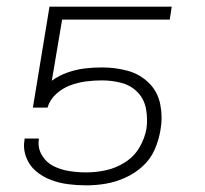

<svg xmlns="http://www.w3.org/2000/svg" viewBox="-20 -550 616 578"><path d="M240 8Q269 8 298.5 3Q328 -2 357 -15Q386 -28 409.5 -49.5Q433 -71 445.5 -99.5Q458 -128 463 -158Q470 -197 462.5 -235.5Q455 -274 428 -300.5Q401 -327 364 -337Q327 -347 287 -347Q261 -347 235.5 -344Q210 -341 184 -332Q158 -323 136 -307L167 -491H491L497 -530H129L79 -226H123Q130 -250 149.5 -267.5Q169 -285 192.5 -293.5Q216 -302 239.5 -305Q263 -308 287 -308Q317 -308 345.5 -300.5Q374 -293 394 -272.5Q414 -252 419.5 -222.5Q425 -193 421 -163Q416 -134 400 -106.5Q384 -79 356.5 -61.5Q329 -44 299 -37.5Q269 -31 240 -31Q214 -31 188.5 -35Q163 -39 141 -50Q119 -61 106 -83Q93 -105 97 -131V-133H54V-131Q49 -103 58.5 -77.5Q68 -52 88 -35Q108 -18 133 -8.5Q158 1 185 4.5Q212 8 240 8Z"/></svg>

Font: Iosevka Sparkle Extralight
Style: Italic
Weight: 200
Italic angle: -9°
Designer: Belleve Invis
Foundry: Belleve Invis
Version: Version 4.5.0; ttfautohint (v1.8.3)